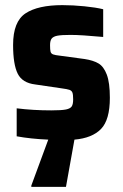

<svg xmlns="http://www.w3.org/2000/svg" viewBox="-20 -538 479 748"><path d="M270 6 237 190H102V185L168 6Q99 3 45 -7V-116Q109 -108 180 -108Q220 -108 237 -111.5Q254 -115 259.5 -123.5Q265 -132 265 -151Q265 -170 262 -177.5Q259 -185 250.5 -188Q242 -191 219 -194L117 -209Q67 -215 49 -251Q31 -287 31 -363Q31 -454 79.5 -486Q128 -518 223 -518Q264 -518 309 -513.5Q354 -509 382 -502V-394Q296 -402 255 -402Q220 -402 204 -399Q188 -396 181.5 -388Q175 -380 175 -362Q175 -344 177 -336.5Q179 -329 187 -326Q195 -323 214 -321L310 -308Q343 -303 363.5 -291Q384 -279 396 -247.5Q408 -216 408 -157Q408 -71 373.5 -35.5Q339 0 270 6Z"/></svg>

Font: Saira Semi Condensed
Style: Bold
Weight: 700
Width: 4
Designer: Hector Gatti with collaboration of the Omnibus-Type team
Foundry: Omnibus-Type
Version: Version 1.001; ttfautohint (v1.8)